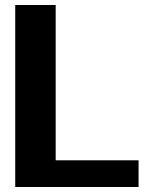

<svg xmlns="http://www.w3.org/2000/svg" viewBox="-20 -698 600 769"><path d="M203 -56H535V51H41V-678H203Z"/></svg>

Font: BM HANNA
Style: Regular
Weight: 400
Designer: BONGJIN KIM, JAEHYUN KEUM, MINJUNG KIM, JUHEE TAE
Foundry: WOOWA BROTHERS Corporation.
Version: Version 1.000